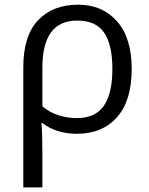

<svg xmlns="http://www.w3.org/2000/svg" viewBox="-20 -565 641 825"><path d="M545.9 -268.1Q545.9 -132.8 482.9 -61.5Q419.9 9.8 310.5 9.8Q222.7 9.8 162.1 -36.1H157.7Q160.2 -18.1 161.1 16.4Q162.1 50.8 162.1 94.2V240.2H80.1V-275.9Q80.1 -411.1 143.6 -478Q207 -544.9 315.9 -544.9Q418.9 -544.9 482.4 -473.9Q545.9 -402.8 545.9 -268.1ZM312.5 -476.6Q235.8 -476.6 199 -425.5Q162.1 -374.5 162.1 -273.9V-107.9Q191.4 -83 229.7 -70.3Q268.1 -57.6 310.1 -57.6Q390.1 -57.6 426.5 -110.8Q462.9 -164.1 462.9 -268.1Q462.9 -372.6 427.5 -424.6Q392.1 -476.6 312.5 -476.6Z"/></svg>

Font: Open Sans
Style: Regular
Weight: 400
Designer: Monotype Design Team
Foundry: Monotype Imaging Inc.
Version: Version 3.000; ttfautohint (v1.8.4)